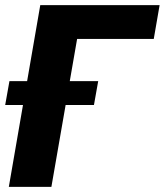

<svg xmlns="http://www.w3.org/2000/svg" viewBox="-34 -731 644 751"><path d="M590.3 -710.9 567.4 -578.6H267.6L167 0H0.5L123.5 -710.9ZM350.1 -413.6 333.5 -320.3H-13.7L2.9 -413.6Z"/></svg>

Font: Roboto Black
Style: Italic
Weight: 900
Italic angle: -12°
Designer: Christian Robertson
Foundry: Google
Version: Version 3.0; 2020